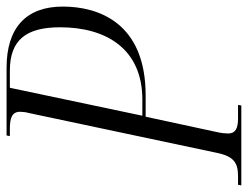

<svg xmlns="http://www.w3.org/2000/svg" viewBox="-126 -649 754 584"><g transform="rotate(-90 251.0 -357.0)"><path d="M-21 0H222L224 -10H183C152 -10 137 -18 137 -40C137 -47 138 -60 141 -73L188 -291H253C475 -291 523 -436 523 -543C523 -655 458 -714 337 -714H131L129 -704H151C185 -704 203 -697 203 -673C203 -666 202 -656 199 -645L78 -74C67 -21 46 -10 7 -10H-19ZM240 -301H191L276 -704H328C422 -704 460 -654 460 -551C460 -412 395 -301 240 -301Z"/></g></svg>

Font: Noto Serif Display Condensed Light
Style: Italic
Weight: 300
Width: 3
Italic angle: -12°
Designer: Monotype Design Team
Foundry: Monotype Imaging Inc.
Version: Version 2.009